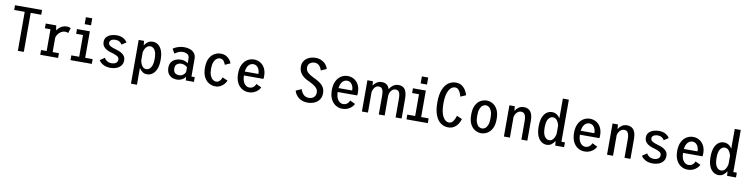

<svg xmlns="http://www.w3.org/2000/svg" viewBox="-16 -1787 11796 3025"><g transform="rotate(10 5881.5 -275.0)"><path d="M227 0V-624H58.5V-700H491.5V-624H322.5V0Z M585 0V-76H674.5V-424H585V-500H752.5L765 -421.5Q790.5 -461 831 -486.2Q871.5 -511.5 918.5 -511.5Q948 -511.5 964 -505.8Q980 -500 985 -496.5L959 -413.5Q955.5 -417 942 -421.5Q928.5 -426 906.5 -426Q876 -426 847.2 -409Q818.5 -392 797.8 -364.8Q777 -337.5 770.5 -306V-76H871V0Z M1191 -708.5H1292.5V-596.5H1191ZM1069.5 0V-76H1195V-424H1085V-500H1291V-76H1410.5V0Z M1712 11Q1640.5 11 1592 -15.8Q1543.5 -42.5 1522.5 -80L1597 -130.5Q1609.5 -104.5 1639.2 -84.2Q1669 -64 1714 -64Q1756.5 -64 1783.8 -83Q1811 -102 1811 -139Q1811 -174.5 1774.8 -194Q1738.5 -213.5 1684.5 -228Q1649 -237 1614 -254Q1579 -271 1556 -300.5Q1533 -330 1533 -377Q1533 -423.5 1560.5 -453.5Q1588 -483.5 1630.8 -497.8Q1673.5 -512 1718.5 -512Q1786.5 -512 1830.2 -484.8Q1874 -457.5 1889 -427L1816.5 -379.5Q1807 -404 1779 -421.2Q1751 -438.5 1715 -438.5Q1694 -438.5 1672.2 -433Q1650.5 -427.5 1635.8 -413.8Q1621 -400 1621 -376Q1621 -343.5 1652.5 -325.5Q1684 -307.5 1730.5 -295Q1757 -287.5 1787 -276.8Q1817 -266 1843.2 -249Q1869.5 -232 1886.2 -206.2Q1903 -180.5 1903 -143.5Q1903 -91.5 1875.8 -57.2Q1848.5 -23 1804.8 -6Q1761 11 1712 11Z M2072 200V-500H2158L2165 -428.5Q2185 -463.5 2218.5 -487.2Q2252 -511 2298.5 -511Q2344 -511 2382.5 -483.8Q2421 -456.5 2444.2 -399.2Q2467.5 -342 2467.5 -251Q2467.5 -160 2443.2 -102.2Q2419 -44.5 2379.5 -16.8Q2340 11 2294.5 11Q2251 11 2219.5 -12Q2188 -35 2168 -69V200ZM2270.5 -433Q2242.5 -433 2221.5 -416.5Q2200.5 -400 2187.2 -374.2Q2174 -348.5 2168 -320V-190.5Q2175 -142 2200.8 -104.5Q2226.5 -67 2268.5 -67Q2311.5 -67 2341.8 -111.5Q2372 -156 2372 -251Q2372 -347 2342.8 -390Q2313.5 -433 2270.5 -433Z M2768 11Q2697 11 2652.5 -32Q2608 -75 2608 -152Q2608 -206.5 2633 -241.2Q2658 -276 2697.8 -292.8Q2737.5 -309.5 2781.5 -309.5Q2825.5 -309.5 2855.8 -296Q2886 -282.5 2896.5 -271.5V-345Q2896.5 -394.5 2866 -414.2Q2835.5 -434 2792 -434Q2748.5 -434 2713.5 -415.8Q2678.5 -397.5 2664 -385L2622.5 -456.5Q2635.5 -467.5 2662.2 -480.5Q2689 -493.5 2725.5 -502.8Q2762 -512 2803.5 -512Q2850 -512 2893 -497.2Q2936 -482.5 2963.5 -448.5Q2991 -414.5 2991 -356.5V-76H3044V0H2914.5L2906.5 -60Q2900 -45.5 2882.5 -29Q2865 -12.5 2836.2 -0.8Q2807.5 11 2768 11ZM2795.5 -62.5Q2825 -62.5 2845.8 -75Q2866.5 -87.5 2879 -103.2Q2891.5 -119 2896 -129V-207.5Q2886.5 -220 2859 -233.8Q2831.5 -247.5 2800 -247.5Q2761.5 -247.5 2732 -226.2Q2702.5 -205 2702.5 -155.5Q2702.5 -107.5 2727.2 -85Q2752 -62.5 2795.5 -62.5Z M3384.5 11Q3333.5 11 3285.8 -15.8Q3238 -42.5 3207 -100.2Q3176 -158 3176 -251Q3176 -345 3207 -402.5Q3238 -460 3285.8 -486Q3333.5 -512 3384.5 -512Q3453.5 -512 3498.5 -474.5Q3543.5 -437 3561 -387.5L3476.5 -349.5Q3470 -369 3458.8 -389Q3447.5 -409 3429.5 -422.5Q3411.5 -436 3385.5 -436Q3358 -436 3332.2 -417Q3306.5 -398 3290 -357.2Q3273.5 -316.5 3273.5 -251Q3273.5 -186.5 3290 -145.2Q3306.5 -104 3332.2 -84.5Q3358 -65 3385.5 -65Q3412 -65 3430.8 -78.8Q3449.5 -92.5 3460.5 -111.8Q3471.5 -131 3476 -148.5L3561 -112Q3550.5 -83 3526.8 -54.8Q3503 -26.5 3467.2 -7.8Q3431.5 11 3384.5 11Z M3916 11Q3861.5 11 3813.5 -17.8Q3765.5 -46.5 3735.8 -104.5Q3706 -162.5 3706 -251Q3706 -337.5 3735.2 -395.5Q3764.5 -453.5 3812.5 -482.8Q3860.5 -512 3916.5 -512Q3973.5 -512 4019 -484.5Q4064.5 -457 4091 -406Q4117.5 -355 4117.5 -284Q4117.5 -269.5 4116.8 -257.2Q4116 -245 4114.5 -236.5H3802Q3804.5 -150 3838.2 -107Q3872 -64 3919 -64Q3950 -64 3970.8 -77Q3991.5 -90 4003.5 -107.5Q4015.5 -125 4020 -138.5L4104 -98.5Q4094 -75.5 4069.8 -50Q4045.5 -24.5 4007 -6.8Q3968.5 11 3916 11ZM3917 -437.5Q3877 -437.5 3845.2 -404Q3813.5 -370.5 3804.5 -299.5H4022.5V-306.5Q4022.5 -361 3993.8 -399.2Q3965 -437.5 3917 -437.5Z M4864 11Q4778 11 4721 -32.8Q4664 -76.5 4646.5 -143L4736.5 -182.5Q4748.5 -136.5 4781.5 -101.5Q4814.5 -66.5 4867 -66.5Q4920.5 -66.5 4950 -95Q4979.5 -123.5 4979.5 -169.5Q4979.5 -205 4960.2 -231.5Q4941 -258 4908.2 -278.8Q4875.5 -299.5 4835.5 -318.5Q4786.5 -339.5 4747 -368.2Q4707.5 -397 4684.5 -437.2Q4661.5 -477.5 4661.5 -532.5Q4661.5 -588 4690.2 -626.8Q4719 -665.5 4765.8 -685.8Q4812.5 -706 4867.5 -706Q4921.5 -706 4963.5 -686Q5005.5 -666 5032.8 -633.5Q5060 -601 5069 -563L4980.5 -524.5Q4970 -566 4941.2 -597.2Q4912.5 -628.5 4865 -628.5Q4821.5 -628.5 4790.5 -603.2Q4759.5 -578 4759.5 -535.5Q4759.5 -486.5 4792 -455.2Q4824.5 -424 4881.5 -397Q4929.5 -375 4974.8 -347.5Q5020 -320 5049.2 -279.2Q5078.5 -238.5 5078.5 -177Q5078.5 -113.5 5048.2 -71.8Q5018 -30 4969.2 -9.5Q4920.5 11 4864 11Z M5416 11Q5361.5 11 5313.5 -17.8Q5265.5 -46.5 5235.8 -104.5Q5206 -162.5 5206 -251Q5206 -337.5 5235.2 -395.5Q5264.5 -453.5 5312.5 -482.8Q5360.5 -512 5416.5 -512Q5473.5 -512 5519 -484.5Q5564.5 -457 5591 -406Q5617.5 -355 5617.5 -284Q5617.5 -269.5 5616.8 -257.2Q5616 -245 5614.5 -236.5H5302Q5304.5 -150 5338.2 -107Q5372 -64 5419 -64Q5450 -64 5470.8 -77Q5491.5 -90 5503.5 -107.5Q5515.5 -125 5520 -138.5L5604 -98.5Q5594 -75.5 5569.8 -50Q5545.5 -24.5 5507 -6.8Q5468.5 11 5416 11ZM5417 -437.5Q5377 -437.5 5345.2 -404Q5313.5 -370.5 5304.5 -299.5H5522.5V-306.5Q5522.5 -361 5493.8 -399.2Q5465 -437.5 5417 -437.5Z M5731.5 0V-500H5819.5L5825.5 -432.5Q5848.5 -467.5 5883 -489.5Q5917.5 -511.5 5959 -511.5Q6058 -511.5 6085 -418.5Q6107 -459 6144.2 -485.2Q6181.5 -511.5 6229 -511.5Q6300 -511.5 6333.2 -463.2Q6366.5 -415 6366.5 -311V0H6270.5V-298Q6270.5 -369 6253 -401.5Q6235.5 -434 6193 -434Q6166.5 -434 6145.5 -417.5Q6124.5 -401 6111.5 -374.5Q6098.5 -348 6095.5 -318.5V0H6001.5V-298Q6001.5 -369 5984.2 -401.5Q5967 -434 5924 -434Q5885 -434 5859 -400Q5833 -366 5828 -323V0Z M6566 -708.5H6667.5V-596.5H6566ZM6444.5 0V-76H6570V-424H6460V-500H6666V-76H6785.5V0Z M7111 10.5Q7046.5 10.5 6993.2 -26.8Q6940 -64 6908.2 -143.2Q6876.5 -222.5 6876.5 -348Q6876.5 -473.5 6908.5 -552.8Q6940.5 -632 6994.2 -669Q7048 -706 7112 -706Q7166 -706 7204.8 -681.2Q7243.5 -656.5 7268 -617.8Q7292.5 -579 7304 -537.5L7218.5 -500Q7212.5 -522 7200 -552.2Q7187.5 -582.5 7166.2 -605.8Q7145 -629 7112.5 -629Q7054 -629 7014 -559Q6974 -489 6974 -348Q6974 -207 7013.8 -137Q7053.5 -67 7111.5 -67Q7136 -67 7154 -80.5Q7172 -94 7184.8 -114.8Q7197.5 -135.5 7205.8 -157Q7214 -178.5 7218.5 -194L7304 -156Q7292.5 -116 7268 -77.5Q7243.5 -39 7204.5 -14.2Q7165.5 10.5 7111 10.5Z M7639 11Q7590.5 11 7543.5 -14.8Q7496.5 -40.5 7466 -98Q7435.5 -155.5 7435.5 -251Q7435.5 -346 7466 -403.2Q7496.5 -460.5 7543.5 -486.2Q7590.5 -512 7639 -512Q7687.5 -512 7734.2 -486.2Q7781 -460.5 7812 -403.2Q7843 -346 7843 -251Q7843 -155.5 7812 -98Q7781 -40.5 7734.2 -14.8Q7687.5 11 7639 11ZM7639 -65Q7664 -65 7688.5 -81.5Q7713 -98 7729.2 -138.5Q7745.5 -179 7745.5 -251Q7745.5 -321 7729.2 -361.5Q7713 -402 7688.5 -419Q7664 -436 7639 -436Q7613.5 -436 7589 -419.2Q7564.5 -402.5 7548 -362Q7531.5 -321.5 7531.5 -251Q7531.5 -179 7548 -138.5Q7564.5 -98 7589.2 -81.5Q7614 -65 7639 -65Z M8003 0V-500H8089L8096 -427Q8117 -463.5 8152 -487.5Q8187 -511.5 8235.5 -511.5Q8304.5 -511.5 8341.2 -463.8Q8378 -416 8378 -316.5V0H8282.5V-293.5Q8282.5 -364 8264 -398.5Q8245.5 -433 8201.5 -433Q8164 -433 8135.8 -402.5Q8107.5 -372 8099 -329V0Z M8687.5 11Q8642 11 8602.5 -16.8Q8563 -44.5 8538.8 -102.2Q8514.5 -160 8514.5 -251Q8514.5 -342 8537.8 -399.2Q8561 -456.5 8599.5 -483.8Q8638 -511 8683.5 -511Q8728.5 -511 8761.2 -489Q8794 -467 8814 -434V-750H8910V-76.5H8966V0H8824.5L8817 -73.5Q8797 -38 8764.8 -13.5Q8732.5 11 8687.5 11ZM8610.5 -251Q8610.5 -156 8640.5 -111.5Q8670.5 -67 8714 -67Q8755.5 -67 8781 -103.5Q8806.5 -140 8814 -188V-322Q8804.5 -364 8779 -398.5Q8753.5 -433 8712 -433Q8669 -433 8639.8 -390Q8610.5 -347 8610.5 -251Z M9291 11Q9236.5 11 9188.5 -17.8Q9140.5 -46.5 9110.8 -104.5Q9081 -162.5 9081 -251Q9081 -337.5 9110.2 -395.5Q9139.5 -453.5 9187.5 -482.8Q9235.5 -512 9291.5 -512Q9348.5 -512 9394 -484.5Q9439.5 -457 9466 -406Q9492.5 -355 9492.5 -284Q9492.5 -269.5 9491.8 -257.2Q9491 -245 9489.5 -236.5H9177Q9179.5 -150 9213.2 -107Q9247 -64 9294 -64Q9325 -64 9345.8 -77Q9366.5 -90 9378.5 -107.5Q9390.5 -125 9395 -138.5L9479 -98.5Q9469 -75.5 9444.8 -50Q9420.5 -24.5 9382 -6.8Q9343.5 11 9291 11ZM9292 -437.5Q9252 -437.5 9220.2 -404Q9188.5 -370.5 9179.5 -299.5H9397.5V-306.5Q9397.5 -361 9368.8 -399.2Q9340 -437.5 9292 -437.5Z M9653 0V-500H9739L9746 -427Q9767 -463.5 9802 -487.5Q9837 -511.5 9885.5 -511.5Q9954.5 -511.5 9991.2 -463.8Q10028 -416 10028 -316.5V0H9932.5V-293.5Q9932.5 -364 9914 -398.5Q9895.5 -433 9851.5 -433Q9814 -433 9785.8 -402.5Q9757.5 -372 9749 -329V0Z M10387 11Q10315.5 11 10267 -15.8Q10218.5 -42.5 10197.5 -80L10272 -130.5Q10284.5 -104.5 10314.2 -84.2Q10344 -64 10389 -64Q10431.5 -64 10458.8 -83Q10486 -102 10486 -139Q10486 -174.5 10449.8 -194Q10413.5 -213.5 10359.5 -228Q10324 -237 10289 -254Q10254 -271 10231 -300.5Q10208 -330 10208 -377Q10208 -423.5 10235.5 -453.5Q10263 -483.5 10305.8 -497.8Q10348.5 -512 10393.5 -512Q10461.5 -512 10505.2 -484.8Q10549 -457.5 10564 -427L10491.5 -379.5Q10482 -404 10454 -421.2Q10426 -438.5 10390 -438.5Q10369 -438.5 10347.2 -433Q10325.5 -427.5 10310.8 -413.8Q10296 -400 10296 -376Q10296 -343.5 10327.5 -325.5Q10359 -307.5 10405.5 -295Q10432 -287.5 10462 -276.8Q10492 -266 10518.2 -249Q10544.5 -232 10561.2 -206.2Q10578 -180.5 10578 -143.5Q10578 -91.5 10550.8 -57.2Q10523.5 -23 10479.8 -6Q10436 11 10387 11Z M10941 11Q10886.5 11 10838.5 -17.8Q10790.5 -46.5 10760.8 -104.5Q10731 -162.5 10731 -251Q10731 -337.5 10760.2 -395.5Q10789.5 -453.5 10837.5 -482.8Q10885.5 -512 10941.5 -512Q10998.5 -512 11044 -484.5Q11089.5 -457 11116 -406Q11142.5 -355 11142.5 -284Q11142.5 -269.5 11141.8 -257.2Q11141 -245 11139.5 -236.5H10827Q10829.5 -150 10863.2 -107Q10897 -64 10944 -64Q10975 -64 10995.8 -77Q11016.5 -90 11028.5 -107.5Q11040.5 -125 11045 -138.5L11129 -98.5Q11119 -75.5 11094.8 -50Q11070.5 -24.5 11032 -6.8Q10993.5 11 10941 11ZM10942 -437.5Q10902 -437.5 10870.2 -404Q10838.5 -370.5 10829.5 -299.5H11047.5V-306.5Q11047.5 -361 11018.8 -399.2Q10990 -437.5 10942 -437.5Z M11437.5 11Q11392 11 11352.5 -16.8Q11313 -44.5 11288.8 -102.2Q11264.5 -160 11264.5 -251Q11264.5 -342 11287.8 -399.2Q11311 -456.5 11349.5 -483.8Q11388 -511 11433.5 -511Q11478.5 -511 11511.2 -489Q11544 -467 11564 -434V-750H11660V-76.5H11716V0H11574.5L11567 -73.5Q11547 -38 11514.8 -13.5Q11482.5 11 11437.5 11ZM11360.5 -251Q11360.5 -156 11390.5 -111.5Q11420.5 -67 11464 -67Q11505.5 -67 11531 -103.5Q11556.5 -140 11564 -188V-322Q11554.5 -364 11529 -398.5Q11503.5 -433 11462 -433Q11419 -433 11389.8 -390Q11360.5 -347 11360.5 -251Z"/></g></svg>

Font: Trispace SemiCondensed
Style: Regular
Weight: 400
Width: 4
Designer: Tyler Finck
Foundry: Etcetera Type Company
Version: Version 1.210; ttfautohint (v1.8.3)